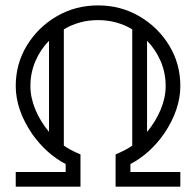

<svg xmlns="http://www.w3.org/2000/svg" viewBox="-20 -701 736 721"><path d="M164.1 -205.6V-547.9Q131.3 -514.6 112.8 -470.9Q94.2 -427.2 94.2 -377.9Q94.2 -334 113 -289.1Q131.8 -244.1 164.1 -205.6ZM532.2 -205.6Q564.5 -244.1 583.3 -289.1Q602.1 -334 602.1 -377.9Q602.1 -427.2 583.5 -470.9Q564.9 -514.6 532.2 -547.9ZM657.2 0H414.1V-121.1Q454.6 -138.2 476.6 -154.3V-590.8Q418.5 -625.5 348.1 -625.5Q277.8 -625.5 219.7 -590.8V-154.3Q241.7 -138.2 282.2 -121.1V0H39.1V-55.2H226.6V-85Q153.8 -123 100.6 -198.2Q39.1 -289.1 39.1 -377.9Q39.1 -461.4 80.8 -530Q122.6 -598.6 192.6 -639.6Q262.7 -680.7 348.1 -680.7Q433.6 -680.7 503.7 -639.6Q573.7 -598.6 615.5 -530Q657.2 -461.4 657.2 -377.9Q657.2 -289.1 595.7 -198.2Q542.5 -123 469.7 -85V-55.2H657.2Z"/></svg>

Font: X Company
Style: Regular
Weight: 400
Designer: GGBotNet
Foundry: GGBotNet
Version: 0.90